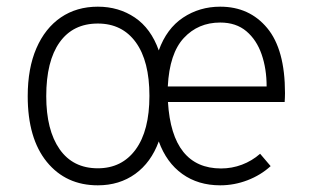

<svg xmlns="http://www.w3.org/2000/svg" viewBox="-20 -543 931 575"><path d="M273 12Q177.5 12 120.2 -58.2Q63 -128.5 63 -255Q63 -338.5 89 -398.5Q115 -458.5 162.2 -490.8Q209.5 -523 273 -523Q335.5 -523 383.8 -490.5Q432 -458 455.5 -392Q479 -457.5 528.2 -490.2Q577.5 -523 639.5 -523Q727 -523 780.2 -459Q833.5 -395 833.5 -264Q833.5 -258 833.2 -251Q833 -244 832.5 -237.5H483Q489 -138 529 -88.2Q569 -38.5 642 -38.5Q674.5 -38.5 704.5 -49.8Q734.5 -61 759 -82.5L790.5 -45.5Q761 -18.5 721.2 -3.2Q681.5 12 639.5 12Q573.5 12 526 -22Q478.5 -56 455.5 -119.5Q432.5 -56.5 385 -22.2Q337.5 12 273 12ZM273 -39Q345 -39 386.2 -95.2Q427.5 -151.5 427.5 -256Q427.5 -360 386.8 -416.2Q346 -472.5 273 -472.5Q198.5 -472.5 158.5 -416.2Q118.5 -360 118.5 -255Q118.5 -153.5 158.5 -96.2Q198.5 -39 273 -39ZM482.5 -284H778.5Q778.5 -337 763.5 -380.2Q748.5 -423.5 717.8 -449.5Q687 -475.5 639.5 -475.5Q573.5 -475.5 530.5 -429.2Q487.5 -383 482.5 -284Z"/></svg>

Font: Overpass ExtraLight
Style: Regular
Weight: 250
Designer: Delve Withrington, Dave Bailey, Thomas Jockin
Foundry: Delve Fonts LLC
Version: Version 4.000